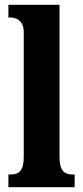

<svg xmlns="http://www.w3.org/2000/svg" viewBox="-20 -780 346 800"><path d="M15 0H291V-53H282C250 -53 228 -67 228 -125V-760H15V-707H25C41 -707 79 -699 79 -646V-125C79 -67 57 -53 25 -53H15Z"/></svg>

Font: Noto Serif Sinhala ExtraCondensed ExtraBold
Style: Regular
Weight: 800
Width: 2
Designer: Jelle Bosma - Monotype Design Team
Foundry: Monotype Imaging Inc.
Version: Version 2.007